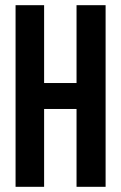

<svg xmlns="http://www.w3.org/2000/svg" viewBox="-20 -720 467 740"><path d="M150 -300V0H40V-700H150V-400H275V-700H387V0H275V-300Z"/></svg>

Font: Bebas Neue
Style: Regular
Weight: 400
Designer: Ryoichi Tsunekawa
Foundry: Ryoichi Tsunekawa
Version: Version 1.400